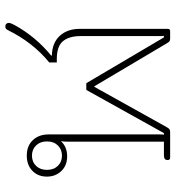

<svg xmlns="http://www.w3.org/2000/svg" viewBox="12 -690 677 742"><g transform="rotate(-90 351.0 -318.5)"><path d="M104 -10Q104 -24 122 -24H175V-395Q175 -413 177 -422Q155 -398 118 -398Q83 -398 61.5 -420.5Q40 -443 40 -476Q40 -511 62.5 -532.5Q85 -554 121 -554Q159 -554 181 -530.5Q203 -507 203 -470V-41Q203 -30 202 -24H208L375 -324H401L578 -24H584Q583 -29 583 -41V-347Q583 -390 563.5 -414Q544 -438 494 -438H481V-467Q559 -531 606 -627Q611 -637 619 -637Q627 -637 630.5 -633Q634 -629 634 -624Q634 -616 625 -600Q581 -520 508 -460V-457Q557 -456 584 -426.5Q611 -397 611 -349V-9Q611 0 602 0H573Q566 0 562.5 -3Q559 -6 555 -13L389 -293H387L231 -13Q227 -6 223.5 -3Q220 0 213 0H113Q104 0 104 -10ZM176 -476Q176 -502 160.5 -518Q145 -534 121 -534Q97 -534 81.5 -518Q66 -502 66 -476Q66 -450 81.5 -434Q97 -418 121 -418Q145 -418 160.5 -434Q176 -450 176 -476Z"/></g></svg>

Font: Maitree ExtraLight
Style: Regular
Weight: 250
Designer: CadsonDemak Team
Foundry: CadsonDemak
Version: Version 1.002